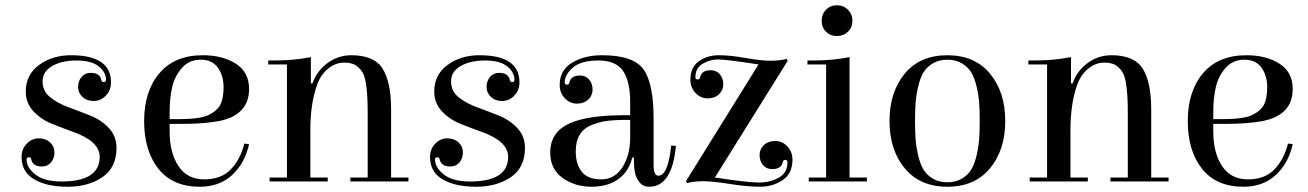

<svg xmlns="http://www.w3.org/2000/svg" viewBox="-20 -690 4973 730"><path d="M250 -480Q402 -480 402 -377Q402 -347 382.5 -326.5Q363 -306 336.5 -306Q310 -306 293.5 -321.5Q277 -337 277 -359.5Q277 -382 290 -397.5Q303 -413 325 -413Q359 -413 365 -387Q366 -378 374.5 -378Q383 -378 383 -387Q383 -415 355.5 -437.5Q328 -460 271.5 -460Q215 -460 178.5 -439Q142 -418 142 -380.5Q142 -343 171 -320Q200 -297 241 -282Q282 -267 323.5 -250.5Q365 -234 394 -203Q423 -172 423 -128Q423 -53 369.5 -16.5Q316 20 237 20Q158 20 110 -8Q62 -36 62 -93Q62 -123 81.5 -143.5Q101 -164 127.5 -164Q154 -164 170.5 -148.5Q187 -133 187 -110.5Q187 -88 174 -72.5Q161 -57 139 -57Q105 -57 99 -83Q98 -92 89.5 -92Q81 -92 81 -83Q81 -53 114.5 -26.5Q148 0 214 0Q359 0 359 -94Q359 -152 260 -188Q218 -203 177 -219.5Q136 -236 107 -267Q78 -298 78 -342Q78 -406 128.5 -443Q179 -480 250 -480Z M751 -480Q826 -480 876.5 -448Q927 -416 927 -352Q927 -253 814 -230Q757 -219 672 -219H625V-190Q625 -109 658.5 -58.5Q692 -8 756.5 -8Q821 -8 857.5 -46Q894 -84 909 -144L927 -142Q911 -69 862.5 -24.5Q814 20 740 20Q636 20 582 -48.5Q528 -117 528 -230Q528 -343 586 -411.5Q644 -480 751 -480ZM625 -237H660Q741 -237 773.5 -253Q806 -269 818 -292.5Q830 -316 830 -359Q830 -402 808.5 -432.5Q787 -463 743 -463Q699 -463 671.5 -431.5Q644 -400 634.5 -358Q625 -316 625 -265Z M1226 -15V0H1005V-15H1071V-445H1000V-460H1021Q1100 -460 1162 -473V-373H1168Q1185 -421 1225.5 -450.5Q1266 -480 1316 -480Q1403 -480 1435 -428.5Q1467 -377 1467 -275V-15H1533V0H1312V-15H1378V-261Q1378 -374 1361 -410Q1353 -426 1336.5 -439Q1320 -452 1288 -452Q1256 -452 1227.5 -429Q1199 -406 1185 -366Q1160 -295 1160 -196V-15Z M1803 -480Q1955 -480 1955 -377Q1955 -347 1935.5 -326.5Q1916 -306 1889.5 -306Q1863 -306 1846.5 -321.5Q1830 -337 1830 -359.5Q1830 -382 1843 -397.5Q1856 -413 1878 -413Q1912 -413 1918 -387Q1919 -378 1927.5 -378Q1936 -378 1936 -387Q1936 -415 1908.5 -437.5Q1881 -460 1824.5 -460Q1768 -460 1731.5 -439Q1695 -418 1695 -380.5Q1695 -343 1724 -320Q1753 -297 1794 -282Q1835 -267 1876.5 -250.5Q1918 -234 1947 -203Q1976 -172 1976 -128Q1976 -53 1922.5 -16.5Q1869 20 1790 20Q1711 20 1663 -8Q1615 -36 1615 -93Q1615 -123 1634.5 -143.5Q1654 -164 1680.5 -164Q1707 -164 1723.5 -148.5Q1740 -133 1740 -110.5Q1740 -88 1727 -72.5Q1714 -57 1692 -57Q1658 -57 1652 -83Q1651 -92 1642.5 -92Q1634 -92 1634 -83Q1634 -53 1667.5 -26.5Q1701 0 1767 0Q1912 0 1912 -94Q1912 -152 1813 -188Q1771 -203 1730 -219.5Q1689 -236 1660 -267Q1631 -298 1631 -342Q1631 -406 1681.5 -443Q1732 -480 1803 -480Z M2269 -480Q2388 -480 2426.5 -426.5Q2465 -373 2465 -240V-63Q2465 -22 2483 -22Q2520 -22 2532 -137L2550 -135Q2535 20 2449 20Q2424 20 2410.5 2Q2397 -16 2393.5 -37.5Q2390 -59 2390 -91H2384Q2371 -38 2331 -9Q2291 20 2228.5 20Q2166 20 2119 -13.5Q2072 -47 2072 -110Q2072 -157 2099 -188Q2155 -252 2353 -252Q2364 -252 2376 -252V-301Q2376 -380 2349 -420Q2322 -460 2255.5 -460Q2189 -460 2158 -433Q2127 -406 2127 -377Q2127 -368 2135.5 -368Q2144 -368 2145 -377Q2151 -403 2185 -403Q2207 -403 2220 -387.5Q2233 -372 2233 -349.5Q2233 -327 2216.5 -311.5Q2200 -296 2173.5 -296Q2147 -296 2127.5 -316.5Q2108 -337 2108 -367Q2108 -423 2155 -451.5Q2202 -480 2269 -480ZM2376 -167V-234Q2366 -234 2344.5 -234Q2323 -234 2293.5 -231Q2264 -228 2233 -216Q2169 -193 2169 -114Q2169 -66 2192 -37Q2215 -8 2266 -8Q2317 -8 2346.5 -54Q2376 -100 2376 -167Z M2971 -466 2975 -459 2698 -15H2699Q2823 4 2865.5 4Q2908 4 2941 -14.5Q2974 -33 2974 -73Q2974 -82 2965.5 -82Q2957 -82 2956 -73Q2950 -47 2916 -47Q2894 -47 2881 -62.5Q2868 -78 2868 -100.5Q2868 -123 2884.5 -138.5Q2901 -154 2927.5 -154Q2954 -154 2973.5 -133.5Q2993 -113 2993 -83Q2993 -30 2955.5 -5Q2918 20 2870 20Q2822 20 2755 9.5Q2688 -1 2654 -1Q2620 -1 2592 6L2588 -1L2864 -445Q2741 -464 2710 -464Q2679 -464 2651.5 -447.5Q2624 -431 2624 -397Q2624 -388 2632.5 -388Q2641 -388 2642 -397Q2648 -423 2682 -423Q2704 -423 2717 -407.5Q2730 -392 2730 -369.5Q2730 -347 2713.5 -331.5Q2697 -316 2670.5 -316Q2644 -316 2624.5 -336.5Q2605 -357 2605 -387Q2605 -434 2637 -457Q2669 -480 2712.5 -480Q2756 -480 2815.5 -469.5Q2875 -459 2909 -459Q2943 -459 2971 -466Z M3210 -15H3276V0H3055V-15H3121V-445H3050V-460H3071Q3149 -460 3210 -473ZM3120.5 -569.5Q3104 -586 3104 -611Q3104 -636 3120.5 -653Q3137 -670 3162 -670Q3187 -670 3204 -653Q3221 -636 3221 -611Q3221 -586 3204 -569.5Q3187 -553 3162 -553Q3137 -553 3120.5 -569.5Z M3744 -50Q3686 20 3582 20Q3478 20 3420 -50Q3362 -120 3362 -230Q3362 -340 3420 -410Q3478 -480 3582 -480Q3686 -480 3744 -410Q3802 -340 3802 -230Q3802 -120 3744 -50ZM3703 -163Q3705 -192 3705 -230Q3705 -268 3703 -297Q3701 -326 3693.5 -359Q3686 -392 3673.5 -413.5Q3661 -435 3637.5 -449Q3614 -463 3582 -463Q3550 -463 3526.5 -449Q3503 -435 3490.5 -413.5Q3478 -392 3470.5 -359Q3463 -326 3461 -297Q3459 -268 3459 -230Q3459 -192 3461 -163Q3463 -134 3470.5 -101Q3478 -68 3490.5 -46.5Q3503 -25 3526.5 -11Q3550 3 3582 3Q3614 3 3637.5 -11Q3661 -25 3673.5 -46.5Q3686 -68 3693.5 -101Q3701 -134 3703 -163Z M4116 -15V0H3895V-15H3961V-445H3890V-460H3911Q3990 -460 4052 -473V-373H4058Q4075 -421 4115.5 -450.5Q4156 -480 4206 -480Q4293 -480 4325 -428.5Q4357 -377 4357 -275V-15H4423V0H4202V-15H4268V-261Q4268 -374 4251 -410Q4243 -426 4226.5 -439Q4210 -452 4178 -452Q4146 -452 4117.5 -429Q4089 -406 4075 -366Q4050 -295 4050 -196V-15Z M4719 -480Q4794 -480 4844.5 -448Q4895 -416 4895 -352Q4895 -253 4782 -230Q4725 -219 4640 -219H4593V-190Q4593 -109 4626.5 -58.5Q4660 -8 4724.5 -8Q4789 -8 4825.5 -46Q4862 -84 4877 -144L4895 -142Q4879 -69 4830.5 -24.5Q4782 20 4708 20Q4604 20 4550 -48.5Q4496 -117 4496 -230Q4496 -343 4554 -411.5Q4612 -480 4719 -480ZM4593 -237H4628Q4709 -237 4741.5 -253Q4774 -269 4786 -292.5Q4798 -316 4798 -359Q4798 -402 4776.5 -432.5Q4755 -463 4711 -463Q4667 -463 4639.5 -431.5Q4612 -400 4602.5 -358Q4593 -316 4593 -265Z"/></svg>

Font: Elsie Swash Caps
Style: Regular
Weight: 400
Designer: Alejandro Inler
Foundry: Alejandro Inler
Version: 1.003